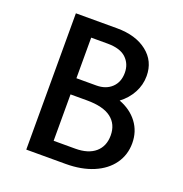

<svg xmlns="http://www.w3.org/2000/svg" viewBox="-120 -765 830 871"><g transform="rotate(20 294.5 -329.0)"><path d="M542 -191Q542 -135 511 -91.5Q480 -48 423 -24Q366 0 290 0H100V-658H299Q389 -658 444 -615Q499 -572 499 -500Q499 -457 478.5 -419Q458 -381 422 -354Q478 -333 510 -290.5Q542 -248 542 -191ZM203 -578V-382H299Q345 -382 373 -408.5Q401 -435 401 -480Q401 -523 372 -550.5Q343 -578 282 -578ZM438 -191Q438 -245 399.5 -274.5Q361 -304 282 -304H203V-80H307Q370 -80 404 -109.5Q438 -139 438 -191Z"/></g></svg>

Font: Ysabeau SC Semibold
Style: Regular
Weight: 600
Designer: Christian Thalmann (Catharsis Fonts)
Version: Version 0.003